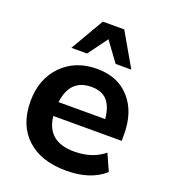

<svg xmlns="http://www.w3.org/2000/svg" viewBox="-145 -898 889 1012"><g transform="rotate(20 299.0 -391.5)"><path d="M342.8 10.7Q201.2 10.7 121.6 -63.5Q42 -137.7 42 -269.5Q42 -394.5 117.7 -472.2Q193.4 -549.8 315.4 -549.8Q430.7 -549.8 498 -475.1Q565.4 -400.4 565.4 -273.4V-237.3H181.6Q196.3 -98.6 347.7 -98.6Q450.2 -98.6 515.6 -153.3L557.6 -59.6Q479.5 10.7 342.8 10.7ZM148.4 -607.4 256.8 -793.9H377L484.4 -607.4H396.5L316.4 -716.8L236.3 -607.4ZM182.6 -315.4H444.3Q437.5 -384.8 407.2 -417.5Q377 -450.2 319.3 -450.2Q199.2 -450.2 182.6 -315.4Z"/></g></svg>

Font: Min Sans Bold
Style: Regular
Weight: 700
Designer: Jinseong-Kim, NotoSansCJK, Nunito
Foundry: Jinseong-Kim
Version: Version 1.400;Glyphs 3.1.2 (3151)